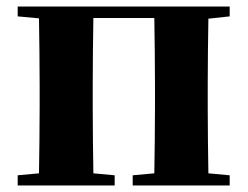

<svg xmlns="http://www.w3.org/2000/svg" viewBox="-20 -566 756 586"><path d="M681 -516V-546H34V-516L99 -510C100 -451 101 -364 101 -308V-238C101 -182 100 -95 99 -37L34 -31V0H330V-31L265 -37C264 -95 263 -182 263 -238V-308C263 -365 264 -453 265 -511H451C452 -453 453 -365 453 -308V-238C453 -182 452 -95 451 -37L385 -31V0H681V-31L616 -37C615 -95 614 -182 614 -238V-308C614 -364 615 -451 616 -509Z"/></svg>

Font: Noto Serif TC Black
Style: Regular
Weight: 900
Version: Version 1.001;PS 1.001;hotconv 16.6.54;makeotf.lib2.5.65590